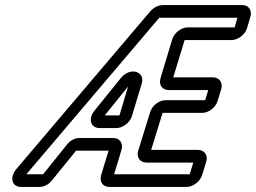

<svg xmlns="http://www.w3.org/2000/svg" viewBox="-20 -712 1009 757"><path d="M659 -557 613 -404C605 -378 619 -357 645 -357H801L789 -317H633C607 -317 580 -296 572 -270L525 -118C517 -92 532 -71 558 -71H742L728 -25H430L459 -121C467 -147 452 -168 426 -168H294C276 -168 257 -159 244 -142L150 -25H149H84L608 -642H916L905 -604H721C695 -604 667 -583 659 -557ZM411 25H715C741 25 769 4 777 -22L793 -74C801 -100 786 -121 760 -121H576L621 -267H777C803 -267 830 -288 838 -314L852 -360C860 -386 845 -407 819 -407H663L708 -554H892C918 -554 946 -575 954 -601L967 -645C975 -671 961 -692 935 -692H622C604 -692 587 -683 573 -668L44 -45C18 -14 25 25 63 25H135C153 25 172 16 185 -1L280 -118H281H408L379 -22C371 4 385 25 411 25ZM500 -254 539 -383C553 -428 496 -451 457 -405L352 -275C325 -242 339 -207 373 -207H438C464 -207 492 -228 500 -254ZM393 -257 485 -371 451 -257Z"/></svg>

Font: DIN Rundschrift
Style: BreitKontKu
Weight: 400
Width: 7
Version: Version 1.027